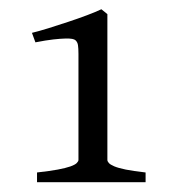

<svg xmlns="http://www.w3.org/2000/svg" viewBox="-20 -687 369 405"><path d="M58.1 -302.7V-323.2Q85 -326.2 101.8 -329.3Q118.7 -332.5 128.4 -335.9Q138.2 -339.4 141.8 -343Q145.5 -346.7 145.5 -349.6V-573.2Q145.5 -585 144.5 -591.6Q143.6 -598.1 139.2 -602.1Q137.2 -604 132.1 -605Q127 -606 117.4 -605.7Q107.9 -605.5 92.5 -603.8Q77.1 -602.1 54.7 -597.7L47.4 -617.7Q61.5 -621.1 82 -627.4Q102.5 -633.8 123.8 -640.9Q145 -647.9 163.8 -655Q182.6 -662.1 193.8 -667.5L206.5 -657.2V-349.6Q206.5 -346.7 209.5 -343.3Q212.4 -339.8 220.9 -336.2Q229.5 -332.5 245.4 -329.3Q261.2 -326.2 287.1 -323.2V-302.7Z"/></svg>

Font: Noto Serif Devanagari
Style: Regular
Weight: 400
Designer: Monotype Design Team
Foundry: Monotype Imaging Inc.
Version: Version 1.01